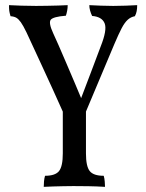

<svg xmlns="http://www.w3.org/2000/svg" viewBox="-20 -481 568 746"><path d="M248 9Q240 -11 223 -49.5Q206 -88 184.5 -135Q163 -182 142 -227.5Q121 -273 105 -307.5Q89 -342 83 -355Q70 -382 61 -394.5Q52 -407 43.5 -412Q35 -417 21 -418Q17 -431 16 -439Q15 -447 15 -461Q36 -460 62.5 -459Q89 -458 120 -458Q141 -458 163.5 -458.5Q186 -459 206.5 -459.5Q227 -460 243 -461Q243 -450 241 -439.5Q239 -429 236 -420Q186 -416 177 -404Q168 -392 187 -351Q194 -336 207.5 -305.5Q221 -275 237.5 -236Q254 -197 271 -157.5Q288 -118 301 -86H290Q315 -151 334.5 -203Q354 -255 371 -300Q397 -365 386.5 -390.5Q376 -416 338 -419Q333 -429 330 -440Q327 -451 327 -461Q347 -460 372 -459Q397 -458 420 -458Q443 -458 469 -459Q495 -460 513 -461Q513 -448 511 -437.5Q509 -427 504 -418Q488 -415 476 -404Q464 -393 452.5 -371Q441 -349 424 -309L294 0ZM150 245Q150 235 151 223.5Q152 212 155 202Q195 202 209.5 183.5Q224 165 224 115V-56H314V115Q314 165 328.5 183.5Q343 202 383 202Q386 212 387 225Q388 238 388 245Q354 243 324 242.5Q294 242 265 242Q246 242 225.5 242.5Q205 243 186 243.5Q167 244 150 245Z"/></svg>

Font: Vollkorn
Style: Regular
Weight: 400
Designer: Friedrich Althausen
Foundry: Friedrich Althausen
Version: Version 5.001